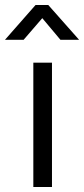

<svg xmlns="http://www.w3.org/2000/svg" viewBox="-62 -752 338 772"><path d="M72 -500H147V0H72ZM-42 -592 81 -732H132L256 -592H181L108 -679L33 -592Z"/></svg>

Font: Titillium-CLs Web
Style: CLs-Regular
Weight: 400
Version: Version 1.002;PS 57.000;hotconv 1.0.70;makeotf.lib2.5.55311